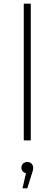

<svg xmlns="http://www.w3.org/2000/svg" viewBox="-20 -762 297 1042"><path d="M147 -742H109V0H147ZM152 184C157 171 160 159 160 148C160 132 148 117 128 117C109 117 96 131 96 148C96 162 106 175 121 178L102 260H128Z"/></svg>

Font: Montserrat-Alt1 ExtLt
Style: Regular
Weight: 200
Designer: Differentunic
Foundry: Differentunic
Version: Version 7.222